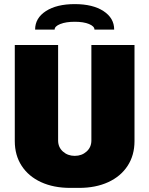

<svg xmlns="http://www.w3.org/2000/svg" viewBox="-20 -905 727 935"><path d="M263 -686V-221Q263 -188 286.5 -167Q310 -146 344 -146Q378 -146 401.5 -167Q425 -188 425 -221V-686H635V-218Q635 -149 601.5 -97.5Q568 -46 507 -18Q446 10 365 10H322Q241 10 180 -18Q119 -46 85.5 -97.5Q52 -149 52 -218V-686ZM536 -761H440Q440 -777 413.5 -788Q387 -799 344 -799Q301 -799 273.5 -788Q246 -777 246 -761H151Q151 -817 203.5 -851Q256 -885 344 -885Q432 -885 484 -851Q536 -817 536 -761Z"/></svg>

Font: Chivo Black
Style: Regular
Weight: 900
Designer: Hector Gatti
Foundry: Omnibus-Type
Version: Version 1.007